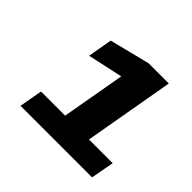

<svg xmlns="http://www.w3.org/2000/svg" viewBox="-92 -769 484 484"><g transform="rotate(45 150.0 -527.0)"><path d="M33 -375 44 -437H130L160 -607L66 -586.5L77.5 -652L185 -679H257.5L215 -437H299.5L288 -375Z"/></g></svg>

Font: Anybody ExtraBold
Style: Italic
Weight: 800
Italic angle: -10°
Designer: Tyler Finck
Foundry: Etcetera Type Company
Version: Version 1.010; ttfautohint (v1.8.3) -l 8 -r 50 -G 200 -x 14 